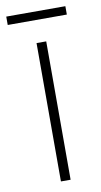

<svg xmlns="http://www.w3.org/2000/svg" viewBox="-97 -685 381 723"><g transform="rotate(-10 94.0 -323.5)"><path d="M113 0H76V-529H113ZM207 -647V-615H-19V-647Z"/></g></svg>

Font: Noto Sans Khmer Condensed ExtraLight
Style: Regular
Weight: 200
Width: 3
Designer: Danh Hong and the Monotype Design Team
Foundry: Monotype Imaging Inc.
Version: Version 2.004; ttfautohint (v1.8.4.7-5d5b)